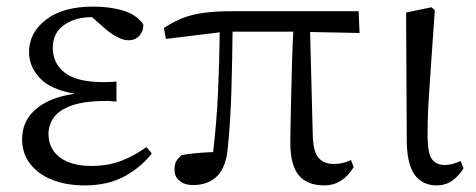

<svg xmlns="http://www.w3.org/2000/svg" viewBox="-20 -548 1443 582"><path d="M424 -102 440 -83Q409 -42 358.5 -14Q308 14 236 14Q182 14 139.5 -2.5Q97 -19 72 -50.5Q47 -82 47 -126Q47 -181 88.5 -217Q130 -253 207 -264Q134 -276 101 -311Q68 -346 68 -390Q68 -448 119 -488Q170 -528 263 -528Q311 -528 351.5 -516.5Q392 -505 414 -475Q416 -456 403.5 -441Q391 -426 370 -426Q340 -426 300 -460L259 -496H257Q208 -496 174 -472Q140 -448 140 -403Q140 -356 176.5 -327.5Q213 -299 295 -299Q302 -299 313.5 -299.5Q325 -300 333 -301V-240Q324 -241 317 -241.5Q310 -242 305 -242Q234 -242 195.5 -227.5Q157 -213 142 -190.5Q127 -168 127 -142Q127 -97 161.5 -71Q196 -45 257 -45Q306 -45 345 -59.5Q384 -74 424 -102Z M920 -451 928 -141Q929 -88 945.5 -69.5Q962 -51 992 -51Q1020 -51 1044 -63L1052 -41Q1018 14 963 14Q911 14 885.5 -17Q860 -48 860 -116Q860 -142 861 -184Q862 -226 863 -274Q864 -322 865.5 -369Q867 -416 869 -452H685Q684 -364 681.5 -275.5Q679 -187 671 -104Q666 -42 638.5 -14.5Q611 13 565 13Q540 13 524.5 0.5Q509 -12 509 -34Q509 -51 515 -60.5Q521 -70 531 -78Q571 -85 626 -87Q637 -180 641 -270.5Q645 -361 646 -450L483 -430L477 -463Q505 -482 533 -493Q561 -504 597 -509Q633 -514 684 -514H1067L1070 -448Z M1303 14Q1260 14 1236.5 -19Q1213 -52 1213 -125L1211 -510L1288 -526L1298 -517Q1292 -433 1288 -373Q1284 -313 1281 -270Q1278 -227 1277 -194.5Q1276 -162 1276 -133Q1277 -81 1290 -64.5Q1303 -48 1328 -48Q1342 -48 1353.5 -51.5Q1365 -55 1376 -60L1385 -38Q1374 -18 1353 -2Q1332 14 1303 14Z"/></svg>

Font: Shippori Mincho TTF
Style: Regular
Weight: 400
Version: Version 2.100